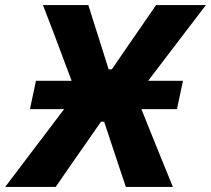

<svg xmlns="http://www.w3.org/2000/svg" viewBox="-46 -733 827 753"><path d="M-25.5 0Q12 -50 51 -101.2Q90 -152.5 132 -208L205.5 -305H71.5L95 -416H235L204.5 -497Q186 -547 166 -599.8Q146 -652.5 122.5 -713H300.5Q313.5 -671 326.5 -630.5Q339.5 -590 351 -553.5L380 -461H392.5L457 -555Q482.5 -591.5 510.2 -631.8Q538 -672 566 -713H761.5Q716.5 -654.5 675.8 -600.8Q635 -547 600 -501.5L535 -416H671.5L648 -305H508.5L542.5 -220.5Q566 -162.5 587.5 -109.2Q609 -56 632 0H447.5Q434 -40 422 -76.2Q410 -112.5 399 -145.5L362.5 -255.5H350L273 -145Q248.5 -110 224.2 -75Q200 -40 172.5 0Z"/></svg>

Font: Commissioner
Style: Bold Italic
Weight: 700
Italic angle: -12°
Designer: Kostas Bartsokas
Foundry: Kostas Bartsokas
Version: Version 1.000; ttfautohint (v1.8.3)